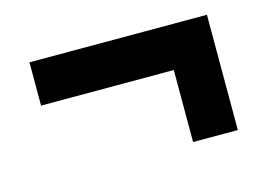

<svg xmlns="http://www.w3.org/2000/svg" viewBox="-55 -543 711 510"><g transform="rotate(-15 300.0 -287.5)"><path d="M544 -446V-129H421V-327H56V-446Z"/></g></svg>

Font: wassup Sans
Style: Black
Weight: 900
Version: Version 2.001